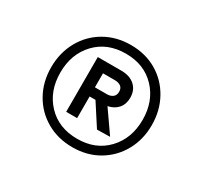

<svg xmlns="http://www.w3.org/2000/svg" viewBox="-94 -834 690 653"><g transform="rotate(30 251.0 -507.5)"><path d="M252 -708Q309 -708 353.5 -682Q398 -656 423.5 -610Q449 -564 449 -507Q449 -450 423.5 -404.5Q398 -359 353.5 -333Q309 -307 252 -307Q195 -307 150 -333Q105 -359 79.5 -404.5Q54 -450 54 -507Q54 -564 79.5 -610Q105 -656 150 -682Q195 -708 252 -708ZM252 -340Q324 -340 368.5 -387Q413 -434 413 -507Q413 -580 368.5 -627Q324 -674 252 -674Q179 -674 134.5 -627Q90 -580 90 -507Q90 -434 134.5 -387Q179 -340 252 -340ZM339 -551Q339 -526 325 -509.5Q311 -493 286 -488L346 -402L295 -401L240 -486H217V-401H174V-616H267Q300 -616 319.5 -598.5Q339 -581 339 -551ZM217 -522H264Q278 -522 287 -529Q296 -536 296 -550Q296 -564 287 -570.5Q278 -577 264 -577H217Z"/></g></svg>

Font: A Bank Premium Light
Style: Regular
Weight: 300
Designer: Ninad Kale (Devanagari), Jonny Pinhorn (Latin), Htun Naung (Myanmar)
Foundry: Indian Type Foundry
Version: 4.004